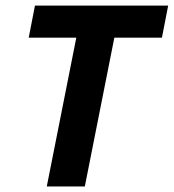

<svg xmlns="http://www.w3.org/2000/svg" viewBox="-20 -672 626 692"><path d="M148.6 0 255 -536.2H83.5L106 -651.8H586.1L563.6 -536.2H392.1L285.7 0Z"/></svg>

Font: Source Sans 3 VF
Style: Italic
Weight: 200
Italic angle: -11°
Designer: Paul D. Hunt
Foundry: Adobe Systems Incorporated
Version: Version 3.042;hotconv 1.0.118;makeotfexe 2.5.65603